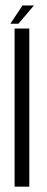

<svg xmlns="http://www.w3.org/2000/svg" viewBox="-20 -704 179 724"><path d="M35 0H90.5V-596.5H35ZM19 -614.5H49.5L108 -683.5H65Z"/></svg>

Font: Anybody Condensed Light
Style: Regular
Weight: 300
Width: 3
Designer: Tyler Finck
Foundry: Etcetera Type Company
Version: Version 1.113;gftools[0.9.25]